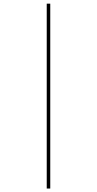

<svg xmlns="http://www.w3.org/2000/svg" viewBox="-20 -830 540 1069"><path d="M240.2 219.7V-809.6H259.8V219.7Z"/></svg>

Font: Mgen+ 1m thin
Style: Regular
Weight: 100
Designer: [Source Han Sans]
Ryoko NISHIZUKA  (kana & ideographs); Paul D. Hunt (Latin, Greek & Cyrillic); Wenlong ZHANG  (bopomofo
Version: Version 1.059.20150602